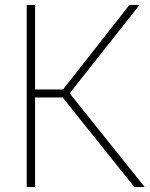

<svg xmlns="http://www.w3.org/2000/svg" viewBox="-20 -760 608 780"><path d="M88.5 0V-740H122.5V-396.5H236L506 -740H547L263 -381L568 0H526L234.5 -364H122.5V0Z"/></svg>

Font: Encode Sans SemiCondensed SemiCondensed Thin
Style: Regular
Weight: 100
Width: 4
Designer: Multiple Designers
Foundry: Impallari Type
Version: Version 3.000; ttfautohint (v1.8.3) -l 8 -r 50 -G 200 -x 14 